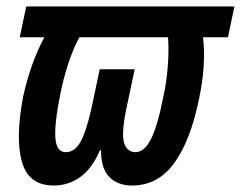

<svg xmlns="http://www.w3.org/2000/svg" viewBox="-20 -563 744 593"><path d="M146 10Q68 10 47.5 -64Q27 -138 52 -267Q63 -317 79.5 -363Q96 -409 117 -448H41L61 -543H704L684 -448H607Q612 -407 609 -358.5Q606 -310 595 -259Q569 -130 518.5 -60Q468 10 388 10Q344 10 318 -16Q292 -42 292 -99H289Q264 -42 227.5 -16Q191 10 146 10ZM183 -93Q211 -93 229 -125.5Q247 -158 263 -231L288 -349H396L371 -231Q355 -156 362.5 -125Q370 -94 398 -93Q426 -93 446.5 -134Q467 -175 484 -262Q494 -306 498 -355Q502 -404 499 -448H225Q204 -408 189.5 -362.5Q175 -317 166 -271Q148 -182 151 -137.5Q154 -93 183 -93Z"/></svg>

Font: Noto Sans ExtraCondensed SemiBold
Style: Italic
Weight: 600
Width: 2
Italic angle: -12°
Designer: Monotype Design Team
Foundry: Monotype Imaging Inc.
Version: Version 2.013; ttfautohint (v1.8.4.7-5d5b)